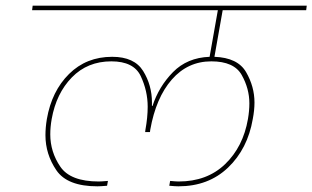

<svg xmlns="http://www.w3.org/2000/svg" viewBox="-20 -760 1100 676"><path d="M764 -724 735 -560Q817 -557 846.5 -506Q876 -455 876 -399Q876 -372 870 -341Q852 -236 783 -170Q714 -104 608 -104Q597 -104 576 -106L579 -123Q600 -121 609 -121Q709 -121 772.5 -182Q836 -243 853 -341Q858 -370 858 -396Q858 -448 831 -496Q804 -544 724 -544Q641 -544 585 -480Q529 -416 509 -303L508 -295H491L492 -303Q500 -347 500 -384Q500 -440 475.5 -492Q451 -544 372 -544Q288 -544 233 -487.5Q178 -431 162 -341Q157 -313 157 -287Q157 -225 192.5 -173Q228 -121 328 -121Q337 -121 360 -123L357 -106Q334 -104 323 -104Q217 -104 178.5 -160.5Q140 -217 140 -284Q140 -311 145 -341Q162 -439 223 -499.5Q284 -560 375 -560Q453 -560 484 -510Q515 -460 515 -399Q515 -393 515 -387H517Q539 -455 589 -506Q639 -557 718 -560L747 -724H93L95 -740H1060L1058 -724Z"/></svg>

Font: Fz Poppins Thin
Style: Italic
Weight: 100
Italic angle: -10°
Designer: Ninad Kale (Devanagari), Jonny Pinhorn (Latin)
Foundry: Indian Type Foundry
Version: Vit hóa bi Vntype.Com & FontZin.Com